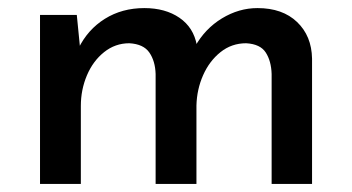

<svg xmlns="http://www.w3.org/2000/svg" viewBox="-20 -455 871 475"><path d="M170 -418 179 -327 174 -335Q197 -382 239.5 -408.5Q282 -435 337 -435Q389 -435 424 -411Q459 -387 467 -343L462 -339Q487 -384 529 -409.5Q571 -435 617 -435Q679 -435 715 -400.5Q751 -366 752 -310V0H652V-272Q651 -304 637.5 -325Q624 -346 589 -348Q553 -348 525.5 -326Q498 -304 482.5 -269Q467 -234 466 -194V0H365V-272Q364 -304 349.5 -325Q335 -346 300 -348Q265 -348 237.5 -326Q210 -304 195 -268.5Q180 -233 180 -193V0H79V-418Z"/></svg>

Font: Reem Kufi Fun
Style: Regular
Weight: 400
Designer: Khaled Hosny
Version: Version 1.005